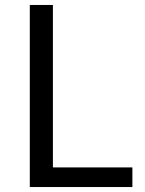

<svg xmlns="http://www.w3.org/2000/svg" viewBox="-20 -753 582 773"><path d="M100 -733H193V-79H513V0H100Z"/></svg>

Font: KaiGen Gothic CN Regular
Style: Regular
Weight: 400
Designer: Ryoko NISHIZUKA  (kana & ideographs); Paul D. Hunt (Latin, Greek & Cyrillic); Wenlong ZHANG  (bopomofo); Sandoll Communi
Foundry: Adobe Systems Incorporated
Version: Version 1.002.20150501